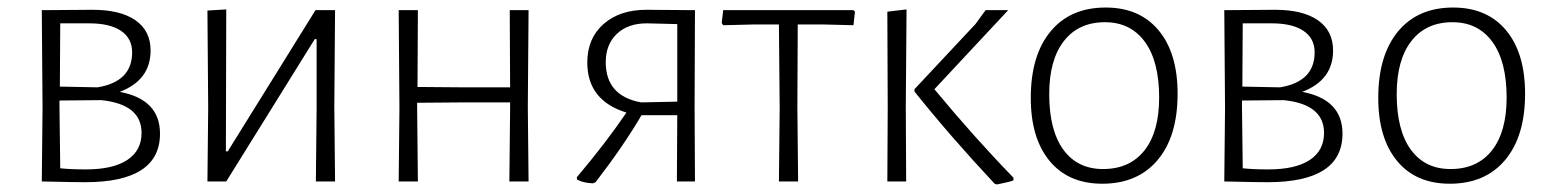

<svg xmlns="http://www.w3.org/2000/svg" viewBox="-20 -482 4117 510"><path d="M91 0 93 -195 91 -455 226 -456Q300 -456 340 -428Q380 -400 380 -348Q380 -269 298 -238Q405 -218 405 -127Q405 2 206 2Q177 2 91 0ZM217 -420H140L139 -252L239 -250Q331 -265 331 -343Q331 -380 301.5 -400Q272 -420 217 -420ZM138 -198 140 -35Q168 -32 208 -32Q280 -32 318 -57Q356 -82 356 -129Q356 -205 249 -216L138 -215Z M531 0 533 -195 531 -454 581 -457 580 -80H585L818 -455H870L868 -199L870 0H819L821 -192V-378H816L581 0Z M1039 0 1041 -195 1039 -455H1090L1089 -251L1211 -250H1335L1334 -455H1384L1382 -198L1384 0H1333L1335 -195V-210H1209L1088 -209V-198L1090 0Z M1555 5Q1529 4 1513 -5L1512 -11Q1589 -102 1644 -183Q1540 -215 1540 -316Q1540 -380 1583 -418Q1626 -456 1697 -456L1826 -455L1825 -198L1826 0H1778L1779 -176H1684Q1636 -94 1562 2ZM1589 -317Q1589 -227 1683 -210L1779 -212V-418L1698 -420Q1648 -420 1618.5 -392Q1589 -364 1589 -317Z M2049 0 2051 -195 2049 -417H1983L1901 -415L1897 -421L1901 -455H2247L2251 -451L2247 -415L2167 -417H2099L2098 -198L2100 0Z M2337 0 2338 -195 2337 -451 2388 -457 2386 -198 2387 0ZM2658 -455 2462 -245Q2568 -117 2672 -10V-3Q2664 1 2628 8L2622 6Q2504 -120 2409 -239V-245L2571 -418L2598 -455Z M2917 -462Q3007 -462 3057.5 -401.5Q3108 -341 3108 -233Q3108 -120 3055 -57Q3002 6 2908 6Q2818 6 2768 -54.5Q2718 -115 2718 -222Q2718 -335 2770.5 -398.5Q2823 -462 2917 -462ZM2915 -423Q2845 -423 2806 -373Q2767 -323 2767 -232Q2767 -136 2804.5 -84.5Q2842 -33 2910 -33Q2981 -33 3020 -82.5Q3059 -132 3059 -223Q3059 -319 3021 -371Q2983 -423 2915 -423Z M3232 0 3234 -195 3232 -455 3367 -456Q3441 -456 3481 -428Q3521 -400 3521 -348Q3521 -269 3439 -238Q3546 -218 3546 -127Q3546 2 3347 2Q3318 2 3232 0ZM3358 -420H3281L3280 -252L3380 -250Q3472 -265 3472 -343Q3472 -380 3442.5 -400Q3413 -420 3358 -420ZM3279 -198 3281 -35Q3309 -32 3349 -32Q3421 -32 3459 -57Q3497 -82 3497 -129Q3497 -205 3390 -216L3279 -215Z M3840 -462Q3930 -462 3980.5 -401.5Q4031 -341 4031 -233Q4031 -120 3978 -57Q3925 6 3831 6Q3741 6 3691 -54.5Q3641 -115 3641 -222Q3641 -335 3693.5 -398.5Q3746 -462 3840 -462ZM3838 -423Q3768 -423 3729 -373Q3690 -323 3690 -232Q3690 -136 3727.5 -84.5Q3765 -33 3833 -33Q3904 -33 3943 -82.5Q3982 -132 3982 -223Q3982 -319 3944 -371Q3906 -423 3838 -423Z"/></svg>

Font: Alegreya Sans SC Light
Style: Regular
Weight: 300
Designer: Juan Pablo del Peral
Foundry: Huerta Tipografica
Version: Version 2.007